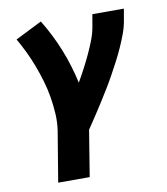

<svg xmlns="http://www.w3.org/2000/svg" viewBox="-83 -598 766 882"><g transform="rotate(-10 300.0 -156.5)"><path d="M117 215 156 -20Q162 -60 159.5 -100Q157 -140 150.5 -179Q144 -218 133 -255Q122 -292 108.5 -328Q95 -364 78.5 -398.5Q62 -433 43 -466L167 -528Q210 -458 241 -381Q272 -304 290 -221Q307 -250 323 -280.5Q339 -311 353.5 -342Q368 -373 380 -404.5Q392 -436 397 -468L406 -520H553L544 -468Q539 -437 527.5 -406Q516 -375 502.5 -345Q489 -315 473.5 -285.5Q458 -256 442 -227Q426 -198 408.5 -169.5Q391 -141 373 -112.5Q355 -84 336.5 -56Q318 -28 299 0L264 215Z"/></g></svg>

Font: Iosevka SS04 Hv Ex Obl
Style: Regular
Weight: 900
Width: 7
Italic angle: -9°
Monospace: yes
Designer: Belleve Invis
Foundry: Belleve Invis
Version: Version 19.0.0; ttfautohint (v1.8.4)